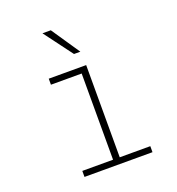

<svg xmlns="http://www.w3.org/2000/svg" viewBox="-148 -960 996 1080"><g transform="rotate(-20 350.0 -420.0)"><path d="M173 -588H397V-36H580V0H173V-36H357V-552H173ZM392 -670H354L227 -840H277Z"/></g></svg>

Font: Martian Mono Thin
Style: Regular
Weight: 100
Monospace: yes
Designer: Roman Shamin
Foundry: Evil Martians
Version: Version 1.000; ttfautohint (v1.8.4.7-5d5b)